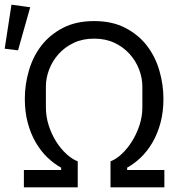

<svg xmlns="http://www.w3.org/2000/svg" viewBox="-44 -800 780 820"><path d="M0 0ZM58 -74H217V-84Q186 -101 158 -128Q130 -155 108.5 -192Q87 -229 74.5 -275.5Q62 -322 62 -378Q62 -439 79.5 -499Q97 -559 133 -605.5Q169 -652 225 -681Q281 -710 358 -710Q435 -710 491 -681Q547 -652 583 -605.5Q619 -559 636.5 -499Q654 -439 654 -378Q654 -322 641.5 -275.5Q629 -229 607.5 -192Q586 -155 558 -128Q530 -101 499 -84V-74H658V0H428V-111Q452 -120 476 -142.5Q500 -165 519.5 -196Q539 -227 551.5 -264.5Q564 -302 564 -341V-431Q564 -467 550 -503.5Q536 -540 509.5 -569.5Q483 -599 445 -617Q407 -635 358 -635Q309 -635 271 -617Q233 -599 206.5 -569.5Q180 -540 166 -503.5Q152 -467 152 -431V-341Q152 -302 164 -264.5Q176 -227 195.5 -196Q215 -165 239.5 -142.5Q264 -120 288 -111V0H58ZM33 -585 -24 -592 5 -780 85 -769Z"/></svg>

Font: Aneliza
Style: Regular
Weight: 400
Designer: Mike Abbink, Paul van der Laan, Pieter van Rosmalen
Foundry: Bold Monday
Version: Version 3.001;September 8, 2019;FontCreator 11.5.0.2425 64-b